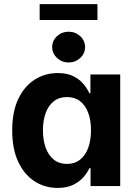

<svg xmlns="http://www.w3.org/2000/svg" viewBox="-20 -910 670 939"><path d="M261.7 9.1Q199.4 9.1 149.1 -23.3Q98.8 -55.8 69.2 -118.5Q39.7 -181.1 39.7 -272Q39.7 -365.3 70.2 -427.7Q100.6 -490.2 151.1 -521.5Q201.6 -552.7 262.1 -552.7Q308.3 -552.7 339 -537.2Q369.7 -521.8 388.5 -498.8Q407.4 -475.8 417.2 -454H422.2V-545.9H567.9V0H422.9V-87.4H417.2Q407.1 -65.4 387.7 -43.1Q368.2 -20.8 337.4 -5.9Q306.6 9.1 261.7 9.1ZM307.5 -108.3Q345.2 -108.3 371.3 -128.9Q397.5 -149.5 411.2 -186.4Q425 -223.3 425 -272.5Q425 -322.2 411.3 -358.7Q397.7 -395.1 371.5 -415.2Q345.4 -435.4 307.5 -435.4Q269.2 -435.4 243 -414.7Q216.7 -394 203.4 -357.3Q190 -320.6 190 -272.5Q190 -224.6 203.5 -187.4Q217 -150.3 243.2 -129.3Q269.4 -108.3 307.5 -108.3ZM315.5 -604.4Q282.4 -604.4 258.8 -626.6Q235.2 -648.7 235.2 -679.6Q235.2 -711.2 258.8 -733.1Q282.4 -754.9 315.5 -754.9Q348.7 -754.9 372.3 -733.1Q396 -711.3 396 -679.6Q396 -648.6 372.3 -626.5Q348.7 -604.4 315.5 -604.4ZM456.6 -889.9V-812.1H174V-889.9Z"/></svg>

Font: Atlassian Sans
Style: Regular
Weight: 400
Designer: Rasmus Andersson
Foundry: Modifications by Atlassian Pty Ltd, manufactured by rsms
Version: Version 4.001;git-9221beed3